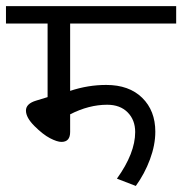

<svg xmlns="http://www.w3.org/2000/svg" viewBox="-35 -667 605 637"><path d="M197.7 -229Q197.7 -196.2 168.9 -196.2Q154.7 -196.2 130.9 -208.5Q107.2 -220.9 79.1 -249Q51.1 -277 51.1 -300.1Q51.1 -323.1 84.9 -333.2L122.9 -344.8V-589H-15.2V-646.6H549.5V-589H197.7V-365.5Q256.8 -385.2 317.5 -385.2Q393.3 -385.2 436.8 -342.5Q480.3 -299.8 480.3 -230Q480.3 -186 462.6 -138.3Q444.9 -90.5 415.6 -50.1L352.9 -74.3Q413.5 -158.7 413.5 -229Q413.5 -269 388.5 -294.2Q363.5 -319.5 320.5 -319.5Q259.9 -319.5 197.7 -287.7Z"/></svg>

Font: Khula
Style: Regular
Weight: 400
Designer: Erin McLaughlin, Steve Matteson
Version: Version 1.000;PS 1.0;hotconv 1.0.72;makeotf.lib2.5.5900; ttf